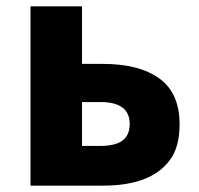

<svg xmlns="http://www.w3.org/2000/svg" viewBox="-20 -584 626 604"><path d="M76 -564H238V-383H304Q418 -383 481.5 -337Q545 -291 545 -193Q545 -121 514 -80Q455 0 304 0H76ZM388 -194Q388 -263 296 -263H238V-125H296Q343 -125 365.5 -142Q388 -159 388 -194Z"/></svg>

Font: Merged Yaku Han JP ExtraBold
Style: Regular
Weight: 800
Designer: Ryoko NISHIZUKA 西塚涼子 (kana, bopomofo & ideographs); Paul D. Hunt (Latin, Greek & Cyrillic); Sandoll Communications 산돌커뮤니
Foundry: Adobe
Version: Version 2.004